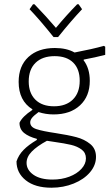

<svg xmlns="http://www.w3.org/2000/svg" viewBox="-20 -684 520 896"><path d="M371 -406 370 -403Q399 -365 399 -307Q399 -235 353.5 -192.5Q308 -150 230 -150Q193 -150 160 -161Q137 -144 129 -133.5Q121 -123 121 -113Q121 -91 149.5 -81.5Q178 -72 239 -63Q298 -54 336 -44Q374 -34 401 -12Q428 10 428 48Q428 87 400 120Q372 153 324 172.5Q276 192 220 192Q144 192 100.5 157.5Q57 123 57 69Q67 39 90 15.5Q113 -8 152 -31V-36Q114 -46 92.5 -63.5Q71 -81 71 -111Q84 -140 131 -171V-174Q67 -214 67 -302Q67 -376 112.5 -418Q158 -460 236 -460Q291 -460 328 -439Q412 -455 465 -470L471 -466V-428Q425 -416 371 -406ZM352 -307Q352 -362 321.5 -392Q291 -422 235 -422Q178 -422 146 -391Q114 -360 114 -304Q114 -250 145 -219Q176 -188 232 -188Q288 -188 320 -219.5Q352 -251 352 -307ZM232 -22 199 -27Q153 -2 128.5 23Q104 48 104 76Q104 109 136 131.5Q168 154 225 154Q268 154 303.5 140.5Q339 127 360 104Q381 81 381 55Q381 29 361 14Q341 -1 311.5 -8Q282 -15 232 -22ZM363 -641Q312 -587 251 -511H230Q166 -591 118 -641L134 -664H141Q197 -606 241 -554Q291 -614 340 -664H347Z"/></svg>

Font: Luna Sans Light
Style: Regular
Weight: 300
Designer: Juan Pablo del Peral
Foundry: Huerta Tipografica
Version: Version 2.001; ttfautohint (v1.5)